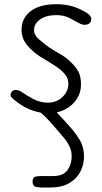

<svg xmlns="http://www.w3.org/2000/svg" viewBox="-20 -520 478 896"><path d="M203 9Q174 9 135.8 -3Q97.5 -15 62 -42Q43.5 -55.5 34 -65.5Q24.5 -75.5 33.5 -89.5Q39 -100 54 -100Q69 -100 84 -89Q101 -76.5 133.8 -58.8Q166.5 -41 203 -41Q245 -41 272 -67.8Q299 -94.5 299 -128Q299 -151.5 287.8 -167.2Q276.5 -183 262 -194.5Q246.5 -207.5 221 -223.2Q195.5 -239 165 -257.5Q134.5 -276.5 107.5 -308.2Q80.5 -340 80.5 -380.5Q80.5 -435.5 123.2 -468Q166 -500.5 243.5 -500.5Q272 -500.5 304.8 -493.8Q337.5 -487 376.5 -465Q396.5 -454 403 -441.8Q409.5 -429.5 402 -417Q395.5 -406.5 381 -404.5Q366.5 -402.5 348.5 -412Q336 -419 307.8 -434.2Q279.5 -449.5 243.5 -449.5Q196.5 -449.5 167.8 -429.8Q139 -410 139 -380.5Q139 -356.5 161.5 -336.8Q184 -317 207 -300.5Q237.5 -280.5 264.8 -265.2Q292 -250 315 -225.5Q334 -207.5 346 -185.2Q358 -163 358 -124.5Q358 -88 338 -57.5Q318 -27 283 -9Q248 9 203 9ZM171 355Q155 355 143.5 350.2Q132 345.5 132 327Q132 309.5 142.8 305.5Q153.5 301.5 171 301.5H229Q274.5 301.5 294.5 274.5Q314.5 247.5 314.5 210Q314.5 182 302.8 160Q291 138 280 125Q256.5 97 225 61Q193.5 25 165.5 2Q157.5 -5 158.5 -14.5Q159.5 -24 166.8 -31.5Q174 -39 183.5 -39Q190.5 -39 194.8 -38Q199 -37 210 -28.5Q223 -18 242.8 2.5Q262.5 23 281.5 43.8Q300.5 64.5 311.5 77.5Q333.5 102.5 352.8 134.5Q372 166.5 372 211Q372 247 355.5 280Q339 313 304.2 334Q269.5 355 214.5 355Z"/></svg>

Font: Edu VIC WA NT Hand
Style: Regular
Weight: 400
Designer: Tina and Corey Anderson, Eben Sorkin, Mirko Velimirovic
Foundry: Google for Education
Version: Version 1.000